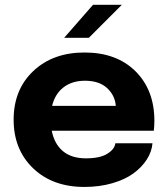

<svg xmlns="http://www.w3.org/2000/svg" viewBox="-20 -757 691 790"><path d="M244.1 -601.6 362.8 -737.3H481.4L345.7 -601.6ZM607.4 -167.5Q604.5 -132.8 584.2 -101.1Q564 -69.3 529.5 -43.9Q495.1 -18.6 442.4 -3.2Q389.6 12.2 327.1 12.2Q196.3 12.2 116.2 -64.7Q36.1 -141.6 36.1 -264.6Q36.1 -388.2 116.9 -464.6Q197.8 -541 327.6 -541Q459.5 -541 537.4 -463.9Q615.2 -386.7 615.2 -259.8Q615.2 -237.8 612.8 -219.2H192.9Q203.6 -164.6 239 -135Q274.4 -105.5 333.5 -105.5Q391.1 -105.5 421.4 -124.3Q451.7 -143.1 454.6 -167.5ZM329.6 -424.8Q276.9 -424.8 241.7 -397.9Q206.5 -371.1 194.3 -321.3H456.5Q453.1 -364.7 420.4 -394.8Q387.7 -424.8 329.6 -424.8Z"/></svg>

Font: Epilogue
Style: Bold
Weight: 700
Designer: Tyler Finck
Foundry: Etcetera Type Co
Version: Version 2.112